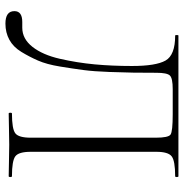

<svg xmlns="http://www.w3.org/2000/svg" viewBox="-5 -660 677 707"><g transform="rotate(90 333.5 -306.5)"><path d="M67 12Q21 12 21 -21Q21 -50 61 -50H82Q123 -50 152.5 -87.5Q182 -125 196.5 -188.5Q211 -252 217 -316.5Q223 -381 223 -454Q223 -542 203 -577.5Q183 -613 111 -613Q109 -613 109 -619Q109 -625 111 -625H629Q632 -625 632 -619Q632 -613 629 -613Q572 -613 555.5 -600Q539 -587 539 -544V-81Q539 -37 555.5 -24.5Q572 -12 629 -12Q632 -12 632 -6Q632 0 629 0Q615 0 576 -1Q537 -2 513 -2Q489 -2 450.5 -1Q412 0 398 0Q395 0 395 -6Q395 -12 398 -12Q455 -12 471 -24.5Q487 -37 487 -81V-542Q487 -588 475.5 -596Q464 -604 401 -604H308Q268 -604 258 -593.5Q248 -583 248 -544Q248 -492 247.5 -459.5Q247 -427 245 -370.5Q243 -314 238 -276Q233 -238 225 -189Q217 -140 203 -108Q189 -76 171 -46.5Q153 -17 126.5 -2.5Q100 12 67 12Z"/></g></svg>

Font: t
Style: Regular
Weight: 300
Designer: Christian Thalmann (Catharsis Fonts)
Version: Version 1.000;PS 002.000;hotconv 1.0.88;makeotf.lib2.5.64775